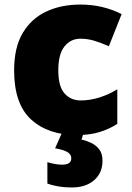

<svg xmlns="http://www.w3.org/2000/svg" viewBox="-20 -583 579 843"><path d="M318 10Q192 10 117 -58Q42 -126 42 -274Q42 -375 80 -438.5Q118 -502 183.5 -532.5Q249 -563 333 -563Q384 -563 429.5 -552Q475 -541 514 -521L458 -380Q424 -395 394.5 -404Q365 -413 333 -413Q290 -413 263 -379Q236 -345 236 -275Q236 -203 263.5 -172.5Q291 -142 334 -142Q375 -142 416.5 -155Q458 -168 495 -191V-39Q461 -17 418 -3.5Q375 10 318 10ZM430 123Q430 176 393.5 208Q357 240 296 240Q262 240 234 235Q206 230 188 223V129Q205 134 221 137Q237 140 253 140Q293 140 293 112Q293 95 276.5 85Q260 75 222 68L252 0H347L338 30Q358 34 379.5 44Q401 54 415.5 72.5Q430 91 430 123Z"/></svg>

Font: Noto Sans Telugu Black
Style: Regular
Weight: 900
Designer: Jelle Bosma - Monotype Design Team
Foundry: Monotype Imaging Inc.
Version: Version 2.005; ttfautohint (v1.8.4.7-5d5b)